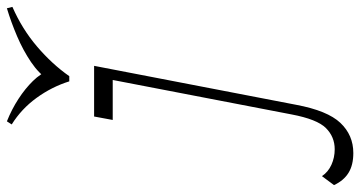

<svg xmlns="http://www.w3.org/2000/svg" viewBox="-394 -577 1045 557"><g transform="rotate(-90 128.5 -298.5)"><path d="M-37 204Q-72 204 -94.5 190Q-117 176 -130 148L-104 113Q-92 131 -71 140.5Q-50 150 -26 150Q10 150 35.5 124.5Q61 99 75 25L175 -494H59L69 -548H216L103 38Q86 129 50.5 166.5Q15 204 -37 204ZM383 -801 387 -785Q323 -757 272 -713.5Q221 -670 186 -620H171Q155 -671 123 -715Q91 -759 46 -787L55 -801Q90 -787 120 -767.5Q150 -748 172 -725.5Q194 -703 203 -679H174Q193 -708 227 -731Q261 -754 302 -771.5Q343 -789 383 -801Z"/></g></svg>

Font: Savate ExtraLight
Style: Italic
Weight: 200
Italic angle: -11°
Designer: Max Esnée
Foundry: Plomb Type
Version: Version 2.000